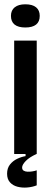

<svg xmlns="http://www.w3.org/2000/svg" viewBox="-20 -717 237 894"><path d="M46 0V-528H151V0ZM98 -589Q65 -589 48 -602.5Q31 -616 31 -643Q31 -669 48.5 -683Q66 -697 98 -697Q131 -697 148 -683Q165 -669 165 -643Q165 -616 148 -602.5Q131 -589 98 -589ZM151 146Q131 154 107 156Q83 158 61.5 152.5Q40 147 26.5 132Q13 117 13 92Q13 66 26.5 49Q40 32 60 22.5Q80 13 99 10V-5H150V0Q117 15 100 32.5Q83 50 83 63Q83 73 90 77.5Q97 82 108 82.5Q119 83 131 81Q143 79 151 76Z"/></svg>

Font: Bricolage Grotesque 48pt Condensed Medium
Style: Regular
Weight: 500
Width: 3
Designer: Mathieu Triay
Foundry: Atelier Triay
Version: Version 1.001;gftools[0.9.33.dev8+g029e19f]